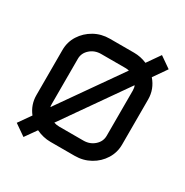

<svg xmlns="http://www.w3.org/2000/svg" viewBox="-184 -915 1082 1120"><g transform="rotate(30 357.0 -355.0)"><path d="M109.4 -80.6Q69.8 -131.3 69.8 -195.3V-499Q69.8 -553.2 97.9 -597.4Q126 -641.6 172.9 -668Q219.7 -694.3 276.9 -694.3H439.9Q484.4 -694.3 526.4 -676.3L587.4 -763.7L662.6 -711.4L600.6 -622.1Q647 -568.4 647 -499V-195.3Q647 -141.6 619.1 -97.2Q591.3 -52.7 544.2 -26.4Q497.1 0 439.9 0H276.9Q228 0 180.7 -22.5L126.5 54.2L51.3 2ZM173.3 -194.8Q173.3 -182.6 175.3 -175.3L465.3 -588.9Q453.1 -591.8 439.9 -591.8H276.9Q233.9 -591.8 203.6 -564.9Q173.3 -538.1 173.3 -499.5ZM240.7 -108.4Q257.8 -102.5 276.9 -102.5H439.9Q482.9 -102.5 513.2 -129.4Q543.5 -156.2 543.5 -194.8V-499.5Q543.5 -518.6 537.1 -531.7Z"/></g></svg>

Font: Anta
Style: Regular
Weight: 400
Designer: Sergej Lebedev
Foundry: Sergej Lebedev
Version: Version 1.000; ttfautohint (v1.8.4.7-5d5b)